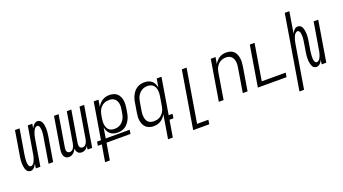

<svg xmlns="http://www.w3.org/2000/svg" viewBox="-67 -1416 4135 2312"><g transform="rotate(-20 2000.0 -260.0)"><path d="M98 8Q81 8 67.5 -0.5Q54 -9 46.5 -23Q39 -37 35 -52.5Q31 -68 29 -84Q27 -100 27 -117Q27 -134 28 -150.5Q29 -167 31.5 -184Q34 -201 37 -218L87 -520H146L94 -209Q92 -197 90.5 -185.5Q89 -174 88 -162.5Q87 -151 86 -139.5Q85 -128 85 -117Q85 -106 86.5 -94.5Q88 -83 91 -72.5Q94 -62 101 -53.5Q108 -45 120 -45Q133 -45 144.5 -55.5Q156 -66 163 -78.5Q170 -91 174.5 -104.5Q179 -118 183.5 -131Q188 -144 190.5 -157.5Q193 -171 195 -185L251 -520H309L299 -462Q305 -474 312.5 -485.5Q320 -497 329 -506.5Q338 -516 350.5 -522Q363 -528 375 -528Q392 -528 405.5 -519.5Q419 -511 427 -497Q435 -483 439 -467.5Q443 -452 444.5 -436Q446 -420 446.5 -403Q447 -386 445.5 -369.5Q444 -353 442 -336Q440 -319 437 -302L387 0H328L379 -311Q381 -323 383 -334.5Q385 -346 386 -357.5Q387 -369 388 -380.5Q389 -392 388.5 -403Q388 -414 386.5 -425.5Q385 -437 382.5 -447.5Q380 -458 372.5 -466.5Q365 -475 353 -475Q340 -475 329 -464.5Q318 -454 311 -441.5Q304 -429 299 -415.5Q294 -402 290 -389Q286 -376 283 -362.5Q280 -349 278 -335L223 0H165L174 -58Q168 -46 161 -34.5Q154 -23 144.5 -13.5Q135 -4 122.5 2Q110 8 98 8Z M588 8Q573 8 559.5 2.5Q546 -3 537.5 -13.5Q529 -24 524 -37.5Q519 -51 518 -65.5Q517 -80 518 -95.5Q519 -111 522 -126L587 -520H646L579 -116Q577 -103 577 -91Q577 -79 581.5 -68Q586 -57 596 -51Q606 -45 618 -45Q628 -45 637.5 -49Q647 -53 655 -60.5Q663 -68 668 -77.5Q673 -87 676.5 -96.5Q680 -106 682.5 -115.5Q685 -125 687 -135L751 -520H809L742 -116Q740 -103 740.5 -91Q741 -79 745 -68Q749 -57 759.5 -51Q770 -45 782 -45Q792 -45 801.5 -49Q811 -53 818.5 -60.5Q826 -68 831.5 -77.5Q837 -87 840.5 -96.5Q844 -106 846 -115.5Q848 -125 850 -135L914 -520H973L887 0H828L835 -46Q829 -34 820.5 -24Q812 -14 801 -6.5Q790 1 777 4.5Q764 8 752 8Q737 8 723.5 2.5Q710 -3 701.5 -13.5Q693 -24 688 -37.5Q683 -51 682 -66Q676 -51 667 -37.5Q658 -24 645.5 -13.5Q633 -3 618 2.5Q603 8 588 8Z M974 215 1010 0H960L968 -51H1018L1096 -520H1157L1142 -433Q1155 -455 1171.5 -473.5Q1188 -492 1208.5 -504.5Q1229 -517 1252.5 -522.5Q1276 -528 1298 -528Q1325 -528 1350.5 -520.5Q1376 -513 1394.5 -496.5Q1413 -480 1424 -457Q1435 -434 1439 -408.5Q1443 -383 1441.5 -356Q1440 -329 1436 -302L1428 -258Q1425 -235 1418 -212Q1411 -189 1399.5 -167Q1388 -145 1371.5 -125.5Q1355 -106 1334 -92.5Q1313 -79 1289 -73.5Q1265 -68 1242 -68Q1215 -68 1190 -75Q1165 -82 1146.5 -98.5Q1128 -115 1117 -137.5Q1106 -160 1101 -185L1079 -51H1386L1378 0H1071L1035 215ZM1219 -123Q1237 -123 1255.5 -127Q1274 -131 1291 -140.5Q1308 -150 1321.5 -164.5Q1335 -179 1345 -196Q1355 -213 1360.5 -231Q1366 -249 1369 -267L1376 -311Q1380 -331 1380.5 -350Q1381 -369 1378 -387.5Q1375 -406 1366.5 -422.5Q1358 -439 1344.5 -451Q1331 -463 1313 -468Q1295 -473 1275 -473Q1258 -473 1240 -469.5Q1222 -466 1205 -457Q1188 -448 1174 -434.5Q1160 -421 1150.5 -404.5Q1141 -388 1135 -370.5Q1129 -353 1126 -335L1119 -291Q1116 -271 1115 -251.5Q1114 -232 1117 -213Q1120 -194 1127.5 -176.5Q1135 -159 1148.5 -146.5Q1162 -134 1180.5 -128.5Q1199 -123 1219 -123Z M1698 -47Q1715 -47 1733.5 -50.5Q1752 -54 1769 -63Q1786 -72 1799.5 -85.5Q1813 -99 1823 -115.5Q1833 -132 1838.5 -149.5Q1844 -167 1847 -185L1867 -305Q1871 -325 1871.5 -344.5Q1872 -364 1869 -383Q1866 -402 1858.5 -419Q1851 -436 1837.5 -448.5Q1824 -461 1805.5 -467Q1787 -473 1767 -473Q1749 -473 1730.5 -469Q1712 -465 1695 -455Q1678 -445 1664.5 -431Q1651 -417 1641 -400Q1631 -383 1625.5 -365Q1620 -347 1617 -329L1597 -209Q1594 -189 1593.5 -170Q1593 -151 1596 -132.5Q1599 -114 1607 -97.5Q1615 -81 1628.5 -69Q1642 -57 1660 -52Q1678 -47 1698 -47ZM1781 215 1831 -87Q1818 -65 1801.5 -46.5Q1785 -28 1764.5 -15.5Q1744 -3 1720.5 2.5Q1697 8 1675 8Q1648 8 1623 0.5Q1598 -7 1579 -23.5Q1560 -40 1549.5 -63Q1539 -86 1534.5 -111.5Q1530 -137 1531.5 -164Q1533 -191 1538 -218L1558 -338Q1561 -361 1568 -384Q1575 -407 1586.5 -429Q1598 -451 1614.5 -470.5Q1631 -490 1652 -503Q1673 -516 1697 -522Q1721 -528 1744 -528Q1771 -528 1796 -521Q1821 -514 1839.5 -497.5Q1858 -481 1869 -458.5Q1880 -436 1885 -411L1903 -520H1964L1887 -55H1937L1928 0H1878L1842 215Z M2103 215 2225 -520H2286L2173 160H2318L2309 215Z M2510 0 2596 -520H2657L2643 -435Q2654 -455 2670 -473.5Q2686 -492 2706.5 -504.5Q2727 -517 2749.5 -522.5Q2772 -528 2794 -528Q2821 -528 2846 -520.5Q2871 -513 2889 -496Q2907 -479 2917 -456Q2927 -433 2931 -407.5Q2935 -382 2933.5 -355.5Q2932 -329 2928 -302L2878 0H2817L2868 -311Q2872 -331 2872.5 -350Q2873 -369 2870 -387Q2867 -405 2859.5 -421.5Q2852 -438 2839 -450Q2826 -462 2808.5 -467.5Q2791 -473 2771 -473Q2754 -473 2736.5 -469Q2719 -465 2702.5 -456Q2686 -447 2672.5 -433.5Q2659 -420 2649.5 -403.5Q2640 -387 2634.5 -370Q2629 -353 2626 -335L2571 0Z M3010 0 3096 -520H3157L3080 -55H3387L3378 0Z M3465 215 3622 -735H3681L3636 -462Q3641 -474 3648.5 -485.5Q3656 -497 3665 -506.5Q3674 -516 3686.5 -522Q3699 -528 3712 -528Q3728 -528 3742 -519.5Q3756 -511 3763.5 -497Q3771 -483 3775 -467.5Q3779 -452 3780.5 -436Q3782 -420 3782.5 -403Q3783 -386 3781.5 -369.5Q3780 -353 3778 -336Q3776 -319 3773 -302L3757 -209Q3755 -197 3754 -185.5Q3753 -174 3751.5 -162.5Q3750 -151 3749.5 -139.5Q3749 -128 3749 -117Q3749 -106 3750 -94.5Q3751 -83 3754.5 -72.5Q3758 -62 3765 -53.5Q3772 -45 3783 -45Q3797 -45 3808.5 -55.5Q3820 -66 3827 -78.5Q3834 -91 3838.5 -104.5Q3843 -118 3847 -131Q3851 -144 3853.5 -157.5Q3856 -171 3858 -185L3914 -520H3973L3887 0H3828L3837 -58Q3832 -46 3825 -34.5Q3818 -23 3808.5 -13.5Q3799 -4 3786.5 2Q3774 8 3761 8Q3745 8 3731 -0.5Q3717 -9 3710 -23Q3703 -37 3699 -52.5Q3695 -68 3693 -84Q3691 -100 3691 -117Q3691 -134 3692 -150.5Q3693 -167 3695.5 -184Q3698 -201 3701 -218L3716 -311Q3718 -323 3719.5 -334.5Q3721 -346 3722.5 -357.5Q3724 -369 3724.5 -380.5Q3725 -392 3724.5 -403Q3724 -414 3723 -425.5Q3722 -437 3719 -447.5Q3716 -458 3708.5 -466.5Q3701 -475 3690 -475Q3676 -475 3665 -464.5Q3654 -454 3647 -441.5Q3640 -429 3635 -415.5Q3630 -402 3626.5 -389Q3623 -376 3620 -362.5Q3617 -349 3615 -335L3524 215Z"/></g></svg>

Font: Iosevka Light Oblique
Style: Regular
Weight: 300
Italic angle: -9°
Monospace: yes
Designer: Belleve Invis
Foundry: Belleve Invis
Version: Version 32.5.0; ttfautohint (v1.8.4)